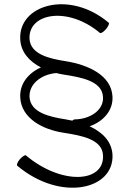

<svg xmlns="http://www.w3.org/2000/svg" viewBox="-20 -582 582 891"><path d="M60 187C261 356 511 299 502 135C498 73 454 31 396 4C459 -18 506 -69 502 -135C496 -233 390 -281 285 -298C208 -310 122 -330 117 -401C110 -521 294 -555 444 -429C448 -426 461 -434 472 -447C483 -460 489 -474 484 -477C301 -631 64 -559 74 -399C77 -340 116 -297 170 -269C111 -243 70 -192 74 -129C79 -34 176 19 275 34C358 47 454 64 458 138C466 266 267 279 100 139C96 136 84 144 72 157C61 170 56 184 60 187ZM285 -28C208 -40 122 -60 117 -131C114 -194 173 -237 241 -243C252 -240 264 -238 275 -236C358 -223 454 -206 458 -132C462 -70 397 -29 328 -28C323 -28 319 -26 316 -22C306 -24 295 -26 285 -28Z"/></svg>

Font: Nupuram ExtraLight
Style: Regular
Weight: 200
Designer: Santhosh Thottingal (santhosh.thottingal@gmail.com)
Foundry: SMC
Version: Version 1.000